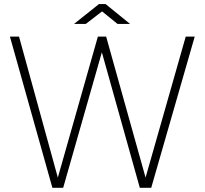

<svg xmlns="http://www.w3.org/2000/svg" viewBox="-20 -898 978 918"><path d="M230.5 0 27.5 -723H71L256.5 -49L448 -723H487.5L676 -49L868 -723H911L703 0H648.5L467 -648L282 0ZM334 -783.5 453 -878.5H485L602 -783.5H542L468 -843.5L390 -783.5Z"/></svg>

Font: Public Sans Thin Thin
Style: Regular
Weight: 250
Version: Version 2.001